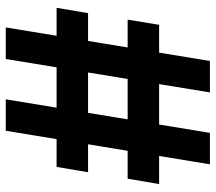

<svg xmlns="http://www.w3.org/2000/svg" viewBox="-61 -686 747 665"><g transform="rotate(90 312.5 -353.5)"><path d="M440.2 -707H549.1L432.9 0H324ZM25.5 -285H576.5L558.1 -176H7.1ZM191.2 -707H300.1L184.4 0H75ZM65.9 -531.1H617.4L599 -422.1H48Z"/></g></svg>

Font: WEMIX Pretendard Variable
Style: Regular
Weight: 400
Designer: Base glyphs from Inter by Rasmus Andersson; Hangeul glyphs from Noto Sans CJK(Source Han Sans) by Jang Soo-young and Kan
Foundry: Kil Hyung-jin
Version: Version 1.000;Glyphs 3.2 (3208)